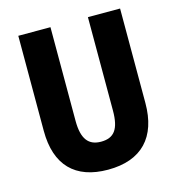

<svg xmlns="http://www.w3.org/2000/svg" viewBox="-108 -807 842 911"><g transform="rotate(-15 313.5 -352.0)"><path d="M564 -250V-714H406V-255C406 -164 378 -127 314 -127C253 -127 222 -164 222 -254V-714H64V-247C64 -78 151 10 312 10C478 10 564 -83 564 -250Z"/></g></svg>

Font: Noto Sans Khmer Condensed ExtraBold
Style: Regular
Weight: 800
Width: 3
Designer: Danh Hong and the Monotype Design Team
Foundry: Monotype Imaging Inc.
Version: Version 2.004